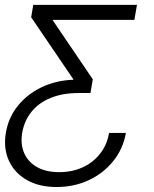

<svg xmlns="http://www.w3.org/2000/svg" viewBox="-20 -542 616 770"><path d="M207 208Q136.2 208 86.9 179.4Q37.6 150.9 15.4 101.8Q-6.8 52.7 3.4 -8.8Q13.7 -70.8 51.8 -117.9Q89.8 -165 147.5 -192.4Q205.1 -219.7 273.9 -222.2L274.4 -223.6L105 -472.7L113.3 -522.5H529.3L519 -462.4H191.4V-460.9L352.1 -224.1L342.8 -168.9H294.4Q231.9 -168.9 184.1 -149.7Q136.2 -130.4 106.9 -94.5Q77.6 -58.6 68.8 -8.8Q61.5 36.6 77.1 72.3Q92.8 107.9 128.7 128.2Q164.6 148.4 217.8 148.4Q269 148.4 311.3 129.2Q353.5 109.9 381.3 74.5Q409.2 39.1 417.5 -8.8H484.9Q473.6 55.2 434.1 104.2Q394.5 153.3 335.7 180.7Q276.9 208 207 208Z"/></svg>

Font: Inter 28pt Light
Style: Italic
Weight: 300
Italic angle: -9.3988°
Designer: Rasmus Andersson
Foundry: rsms
Version: Version 4.001;git-66647c0bb